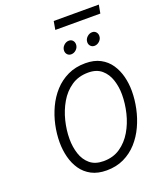

<svg xmlns="http://www.w3.org/2000/svg" viewBox="-186 -1162 1065 1286"><g transform="rotate(-20 346.0 -519.0)"><path d="M348.5 12Q285.5 12 241 -11.5Q196.5 -35 168.8 -75.2Q141 -115.5 128 -166.5Q115 -217.5 115 -272Q115 -332 128.2 -394Q141.5 -456 168.2 -513Q195 -570 235.8 -614.8Q276.5 -659.5 331.8 -685.8Q387 -712 457 -712Q519.5 -712 563.5 -688.5Q607.5 -665 634.8 -624.8Q662 -584.5 674.8 -534.5Q687.5 -484.5 687.5 -431Q687.5 -370.5 674.2 -307.8Q661 -245 634.5 -187.8Q608 -130.5 567.5 -85.5Q527 -40.5 472.2 -14.2Q417.5 12 348.5 12ZM350 -53.5Q419 -53.5 469.2 -88Q519.5 -122.5 552.5 -178.5Q585.5 -234.5 601.5 -301Q617.5 -367.5 617.5 -431.5Q617.5 -485.5 601.5 -535Q585.5 -584.5 549.5 -615.5Q513.5 -646.5 454 -646.5Q384.5 -646.5 333.8 -612Q283 -577.5 250.2 -521.2Q217.5 -465 201.2 -399.2Q185 -333.5 185 -270.5Q185 -214 201.2 -164.2Q217.5 -114.5 253.8 -84Q290 -53.5 350 -53.5ZM556.5 -800Q540 -800 529.2 -811.2Q518.5 -822.5 518.5 -838.5Q518.5 -860.5 535 -876Q551.5 -891.5 571.5 -891.5Q588.5 -891.5 598.8 -880Q609 -868.5 609 -852.5Q609 -831 592.8 -815.5Q576.5 -800 556.5 -800ZM390.5 -800Q374 -800 363.5 -811.2Q353 -822.5 353 -838.5Q353 -860 369.2 -875.8Q385.5 -891.5 405.5 -891.5Q423 -891.5 433 -880Q443 -868.5 443 -852.5Q443 -831 427 -815.5Q411 -800 390.5 -800ZM345.5 -990 356 -1050H677.5L666.5 -990Z"/></g></svg>

Font: Overpass Light
Style: Italic
Weight: 300
Italic angle: -10°
Designer: Delve Withrington, Dave Bailey, Thomas Jockin
Foundry: Delve Fonts LLC
Version: Version 4.000; ttfautohint (v1.8.3)